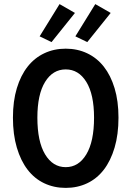

<svg xmlns="http://www.w3.org/2000/svg" viewBox="-20 -903 640 935"><path d="M300 12Q243 12 195.5 -10.5Q148 -33 114.5 -76.5Q81 -120 62 -184Q43 -248 43 -330Q43 -411 62 -473.5Q81 -536 114.5 -578.5Q148 -621 195.5 -643.5Q243 -666 300 -666Q357 -666 404.5 -643.5Q452 -621 485.5 -578.5Q519 -536 538 -473.5Q557 -411 557 -330Q557 -248 538 -184Q519 -120 485.5 -76.5Q452 -33 404.5 -10.5Q357 12 300 12ZM300 -89Q363 -89 400.5 -151.5Q438 -214 438 -330Q438 -443 400.5 -504Q363 -565 300 -565Q237 -565 199.5 -504Q162 -443 162 -330Q162 -214 199.5 -151.5Q237 -89 300 -89ZM231 -698 173 -726 270 -883 345 -840ZM405 -698 347 -726 444 -883 519 -840Z"/></svg>

Font: Source Code Pro Semibold
Style: Regular
Weight: 600
Monospace: yes
Designer: Paul D. Hunt, Teo Tuominen
Foundry: Adobe Systems Incorporated
Version: Version 2.030;PS 1.000;hotconv 16.6.51;makeotf.lib2.5.65220